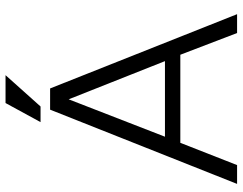

<svg xmlns="http://www.w3.org/2000/svg" viewBox="-113 -779 893 707"><g transform="rotate(-90 333.5 -425.5)"><path d="M410.2 -851.6H307.6L237.3 -722.7H294.9ZM9.8 1H79.1L161.1 -208H485.4L565.4 1H634.8L361.3 -687.5H283.2ZM183.6 -264.6 321.3 -619.1 461.9 -264.6Z"/></g></svg>

Font: Dotum
Style: Regular
Weight: 400
Version: Version 2.21